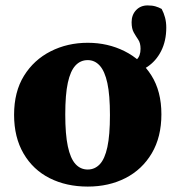

<svg xmlns="http://www.w3.org/2000/svg" viewBox="-20 -674 647 709"><path d="M304 15Q225 15 163.5 -16Q102 -47 67 -107Q32 -167 32 -250Q32 -335 68.5 -394Q105 -453 167 -484.5Q229 -516 304 -516Q378 -516 440 -485Q502 -454 539 -395.5Q576 -337 576 -252Q576 -168 540.5 -108Q505 -48 443.5 -16.5Q382 15 304 15ZM304 -48Q330 -48 348.5 -67.5Q367 -87 376.5 -131Q386 -175 386 -249Q386 -323 376.5 -367Q367 -411 348.5 -431.5Q330 -452 304 -452Q277 -452 258.5 -432Q240 -412 230.5 -368.5Q221 -325 221 -251Q221 -178 230.5 -133.5Q240 -89 258.5 -68.5Q277 -48 304 -48ZM446 -402V-438Q470 -441 484.5 -454Q499 -467 499 -494Q499 -515 490.5 -527.5Q482 -540 474 -554Q466 -568 466 -592Q466 -619 482.5 -636.5Q499 -654 525 -654Q542 -654 554 -650.5Q566 -647 577 -641Q585 -626 589.5 -609Q594 -592 594 -572Q594 -523 575 -485.5Q556 -448 523 -426.5Q490 -405 446 -402Z"/></svg>

Font: Source Serif 4 ExtraBold
Style: Regular
Weight: 800
Designer: Frank Grießhammer
Foundry: Adobe Systems Incorporated
Version: Version 4.004;hotconv 1.0.116;makeotfexe 2.5.65601